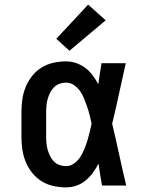

<svg xmlns="http://www.w3.org/2000/svg" viewBox="-20 -804 640 832"><path d="M266 8Q239 8 211.5 2Q184 -4 160.5 -18.5Q137 -33 119.5 -55Q102 -77 91.5 -102.5Q81 -128 77 -155Q73 -182 73 -210V-320Q73 -348 77 -375Q81 -402 91.5 -427.5Q102 -453 119.5 -475Q137 -497 160.5 -511.5Q184 -526 211.5 -532Q239 -538 266 -538Q289 -538 310.5 -530.5Q332 -523 350 -509.5Q368 -496 381.5 -477.5Q395 -459 406 -439Q409 -462 412.5 -484.5Q416 -507 420 -530H525Q510 -465 496 -399Q482 -333 466 -268Q482 -201 496.5 -134Q511 -67 527 0H422Q418 -24 414 -47.5Q410 -71 407 -95Q396 -74 382.5 -55.5Q369 -37 351 -22Q333 -7 311 0.5Q289 8 266 8ZM266 -84Q285 -84 301.5 -96Q318 -108 328 -124Q338 -140 345.5 -158Q353 -176 358.5 -194Q364 -212 368.5 -231Q373 -250 377 -268Q373 -287 368.5 -305Q364 -323 358 -340.5Q352 -358 345 -375.5Q338 -393 327.5 -408.5Q317 -424 301 -435Q285 -446 266 -446Q252 -446 238 -441Q224 -436 214 -426Q204 -416 197.5 -403Q191 -390 187 -376.5Q183 -363 181.5 -348.5Q180 -334 180 -320V-210Q180 -196 181.5 -181.5Q183 -167 187 -153.5Q191 -140 197.5 -127Q204 -114 214 -104Q224 -94 238 -89Q252 -84 266 -84ZM281 -584 224 -636 362 -784 438 -716Z"/></svg>

Font: Iosevka Slab Semibold Extended
Style: Regular
Weight: 600
Width: 7
Monospace: yes
Designer: Belleve Invis
Foundry: Belleve Invis
Version: Version 11.1.0; ttfautohint (v1.8.3)